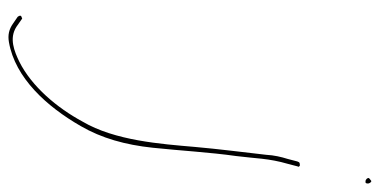

<svg xmlns="http://www.w3.org/2000/svg" viewBox="-246 -488 913 462"><g transform="rotate(90 211.0 -257.5)"><path d="M23 147C15 149 19 154 21 157L37 168C51 178 65 181 82 178C168 163 237 87 284 5C313 -45 329 -102 336 -168C343 -234 347 -306 356 -369C362 -415 361 -446 375 -494L381 -517L382 -518C382 -519 380 -522 379 -522C373 -522 371 -522 369 -516L363 -493C358 -477 354 -460 353 -441C347 -388 339 -326 334 -269C327 -188 319 -77 273 1C240 62 189 123 129 153C104 165 73 178 45 160L25 146C25 146 24 147 23 147ZM409 -688C408 -685 412 -680 417 -680C421 -680 421 -680 422 -684C423 -687 420 -694 416 -694C415 -693 409 -689 409 -688Z"/></g></svg>

Font: Stray Cat
Style: HlExtObl
Weight: 100
Version: Version 1.0